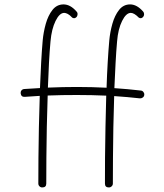

<svg xmlns="http://www.w3.org/2000/svg" viewBox="-20 -823 736 863"><path d="M326.2 -432.1Q392.6 -432.1 459 -428.7Q460.9 -488.3 464.1 -542.7Q467.3 -597.2 471.2 -641.1Q474.6 -678.7 485.1 -716.1Q495.6 -753.4 515.1 -778.3Q534.7 -803.2 564.9 -803.2Q595.2 -803.2 623.5 -771Q627.9 -766.1 627.7 -758.5Q627.4 -751 623 -746.6Q614.3 -737.3 604 -743.7Q583 -765.1 567.9 -765.1Q546.9 -765.1 528.8 -728.8Q510.7 -692.4 506.3 -637.2Q502.4 -593.8 499.5 -539.8Q496.6 -485.8 494.1 -426.8Q553.7 -422.9 612.8 -416Q620.1 -415.5 624.8 -409.4Q629.4 -403.3 628.4 -396.5Q627.9 -389.2 621.8 -384.8Q615.7 -380.4 608.9 -380.9Q552.7 -387.2 493.2 -391.1Q490.7 -321.3 489.5 -250.5Q488.3 -179.7 487.8 -114.7Q487.3 -49.8 487.3 2Q487.3 9.3 481.9 14.4Q476.6 19.5 469.2 19.5Q451.7 19.5 451.7 2Q451.7 -49.8 452.1 -115Q452.6 -180.2 454.1 -251.5Q455.6 -322.8 457.5 -393.1Q424.8 -394.5 391.8 -395.3Q358.9 -396 326.2 -396Q293.5 -396 260.3 -395.5Q227.1 -395 194.3 -393.6Q191.9 -323.2 190.4 -252Q189 -180.7 188.5 -115.5Q188 -50.3 188 2Q188 19.5 169.9 19.5Q162.6 19.5 157.5 14.4Q152.3 9.3 152.3 2Q152.3 -49.8 152.8 -114.7Q153.3 -179.7 154.8 -250.7Q156.2 -321.8 158.7 -392.1Q124.5 -390.1 91.8 -387.7Q74.7 -386.2 72.8 -404.3Q72.3 -411.6 76.9 -417Q81.5 -422.4 89.4 -422.9Q125 -425.3 159.7 -427.2Q162.1 -487.3 165 -542Q168 -596.7 171.9 -641.1Q175.3 -678.7 185.8 -716.1Q196.3 -753.4 215.8 -778.3Q235.4 -803.2 265.6 -803.2Q296.4 -803.2 324.2 -771Q329.1 -766.1 328.6 -758.5Q328.1 -751 324.2 -746.6Q314.9 -737.3 304.7 -743.7Q293.9 -755.4 284.7 -760.3Q275.4 -765.1 268.6 -765.1Q247.6 -765.1 229.7 -728.8Q211.9 -692.4 207 -637.2Q203.1 -594.2 200.2 -541Q197.3 -487.8 195.3 -429.2Q263.2 -432.1 326.2 -432.1Z"/></svg>

Font: Mikhak-DS2-FD ExtraLight
Style: Regular
Weight: 200
Designer: Amin Abedi
Version: Version 3.2